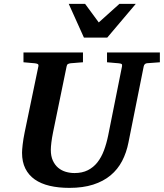

<svg xmlns="http://www.w3.org/2000/svg" viewBox="-20 -937 831 974"><path d="M725.1 -616.2Q718.3 -615.2 714.4 -611.1Q710.4 -606.9 709 -600.1L631.8 -214.8Q621.6 -162.6 599.4 -120.1Q577.1 -77.6 540.8 -47.4Q504.4 -17.1 452.6 -0.5Q400.9 16.1 332 16.1Q276.4 16.1 231.9 5.6Q187.5 -4.9 156.5 -26.6Q125.5 -48.3 108.6 -82Q91.8 -115.7 91.8 -162.1Q91.8 -176.3 95 -203.9Q98.1 -231.4 105 -265.1L174.8 -601.1Q176.3 -609.9 170.9 -612.5Q165.5 -615.2 154.8 -616.2Q146.5 -616.7 137.2 -617.7Q128.9 -618.7 118.9 -619.4Q108.9 -620.1 99.1 -621.1V-670.9H400.9V-621.1Q389.2 -620.1 378.2 -619.4Q367.2 -618.7 358.4 -617.7Q348.1 -616.7 338.9 -616.2Q330.1 -615.2 324.7 -612.1Q319.3 -608.9 317.9 -600.1L249 -265.1Q243.2 -236.3 240.5 -213.4Q237.8 -190.4 237.8 -176.8Q237.8 -145 248 -122.6Q258.3 -100.1 275.1 -85.9Q292 -71.8 313.7 -65.4Q335.4 -59.1 357.9 -59.1Q397 -59.1 425.5 -73.5Q454.1 -87.9 474.1 -113.3Q494.1 -138.7 507.3 -173.8Q520.5 -209 528.8 -250L599.1 -601.1Q600.6 -609.9 596.4 -612.5Q592.3 -615.2 580.1 -616.2Q570.8 -616.7 561.5 -617.7Q553.2 -618.7 543 -619.4Q532.7 -620.1 522.9 -621.1V-670.9H791V-621.1ZM523.9 -746.1H405.8L328.6 -917.5H411.6L481 -823.2L585.9 -917.5H668.9Z"/></svg>

Font: Charis SIL Afr
Style: Bold Italic
Weight: 700
Italic angle: -11°
Foundry: SIL International
Version: Version 5.000